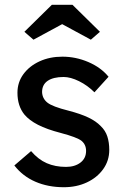

<svg xmlns="http://www.w3.org/2000/svg" viewBox="-20 -773 519 803"><path d="M247 10Q181 10 128 -13Q75 -36 40 -81L110 -141Q140 -106 175.5 -90.5Q211 -75 256 -75Q293 -75 316.5 -93Q340 -111 340 -142Q340 -168 321 -184Q302 -199 234 -217Q176 -232 139 -251Q102 -270 82 -294Q53 -330 53 -385Q53 -429 78 -463Q103 -497 145.5 -516.5Q188 -536 241 -536Q297 -536 349.5 -513.5Q402 -491 434 -452L375 -387Q346 -416 310.5 -433.5Q275 -451 246 -451Q203 -451 179.5 -435Q156 -419 156 -388Q157 -361 178 -344Q199 -327 267 -310Q317 -297 349.5 -281.5Q382 -266 401 -246Q421 -227 429 -202Q437 -177 437 -146Q437 -101 411.5 -65.5Q386 -30 343 -10Q300 10 247 10ZM120 -607 82 -640 197 -753H283L398 -640L360 -607L240 -672Z"/></svg>

Font: Lexend Deca
Style: Regular
Weight: 400
Designer: Bonnie Shaver-Troup, Thomas Jockin
Foundry: Lexend
Version: Version 1.008; ttfautohint (v1.8.4.7-5d5b)